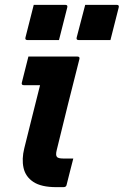

<svg xmlns="http://www.w3.org/2000/svg" viewBox="-20 -771 510 791"><path d="M97 -538H299Q310 -538 307 -527Q283 -434 260 -341Q237 -248 214 -154Q208 -131 215 -124Q221 -118 240 -118H282Q275 -92 268 -63.5Q261 -35 254 -8Q252 0 241 0H212Q150 0 117.5 -21.5Q85 -43 77 -79.5Q69 -116 80 -160Q96 -225 112.5 -290.5Q129 -356 145 -420H79Q67 -420 70 -431Q77 -457 83.5 -484.5Q90 -512 97 -538ZM119 -751H249Q260 -751 257 -740L223 -606H93Q82 -606 85 -617ZM331 -751H461Q472 -751 469 -740L435 -606H304Q293 -606 296 -617Z"/></svg>

Font: Recursive Sn Lnr St
Style: Bold Italic
Weight: 700
Italic angle: -15°
Version: Version 1.079;hotconv 1.0.112;makeotfexe 2.5.65598; ttfautoh